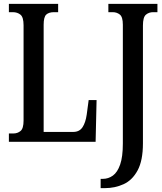

<svg xmlns="http://www.w3.org/2000/svg" viewBox="-20 -734 839 994"><path d="M501 240V192H512Q541 192 564.5 175Q588 158 602 118Q616 78 616 9V-606Q616 -646 600.5 -658.5Q585 -671 563 -671H541V-714H795V-671H773Q751 -671 735.5 -658Q720 -645 720 -602V8Q720 97 692.5 148Q665 199 620 219.5Q575 240 523 240ZM26 0V-43H49Q71 -43 86.5 -56Q102 -69 102 -110V-603Q102 -645 86 -658Q70 -671 46 -671H26V-714H281V-671H260Q233 -671 219.5 -658.5Q206 -646 206 -606V-51H359Q391 -51 407 -75Q423 -99 429 -141L439 -216H480L475 0Z"/></svg>

Font: Noto Serif ExtraCondensed Medium
Style: Regular
Weight: 500
Width: 2
Designer: Monotype Design Team
Foundry: Monotype Imaging Inc.
Version: Version 2.015